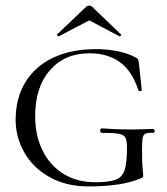

<svg xmlns="http://www.w3.org/2000/svg" viewBox="-20 -656 597 688"><path d="M36 -226Q36 -304 71 -361.5Q106 -419 171 -449.5Q236 -480 324 -480Q366 -480 404 -472Q442 -464 468 -449Q474 -446 475.5 -441Q477 -436 478 -427L488 -333Q488 -330 482.5 -329.5Q477 -329 476 -332Q454 -401 410 -433Q366 -465 300 -465Q212 -465 159 -404.5Q106 -344 106 -239Q106 -170 132.5 -116.5Q159 -63 207.5 -33Q256 -3 321 -3Q371 -3 394.5 -12Q418 -21 426.5 -46.5Q435 -72 435 -126Q435 -152 429.5 -162.5Q424 -173 406.5 -176.5Q389 -180 345 -180Q339 -180 339 -188Q339 -191 340.5 -193.5Q342 -196 344 -196Q396 -192 449 -192Q473 -192 529 -194Q531 -194 532.5 -191.5Q534 -189 534 -187Q534 -180 529 -180Q509 -181 501 -177Q493 -173 491 -160.5Q489 -148 489 -116Q489 -71 491 -53Q493 -35 493 -28Q493 -22 491.5 -20.5Q490 -19 482 -16Q416 12 297 12Q217 12 157.5 -21.5Q98 -55 67 -110Q36 -165 36 -226ZM300 -636Q306 -636 311 -631L413 -533Q414 -533 414 -531Q414 -529 411.5 -527Q409 -525 408 -526L300 -583L191 -526Q189 -525 186 -528.5Q183 -532 185 -533L288 -631Q293 -636 300 -636Z"/></svg>

Font: Cormorant Unicase
Style: Regular
Weight: 400
Designer: Christian Thalmann (Catharsis Fonts)
Foundry: Catharsis Fonts
Version: Version 4.000